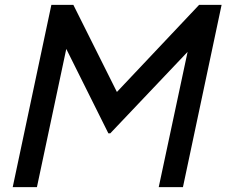

<svg xmlns="http://www.w3.org/2000/svg" viewBox="-20 -765 926 785"><path d="M794 -745 458 -389 280 -745H190L32 0H131L251 -565L423 -220H431L747 -553L629 0H728L886 -745Z"/></svg>

Font: Plus Jakarta Text
Style: Italic
Weight: 400
Italic angle: -12°
Designer: Gumpita Rahayu
Foundry: Tokotype Studio
Version: Version 1.000;hotconv 1.0.109;makeotfexe 2.5.65596